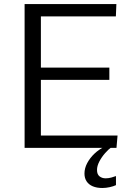

<svg xmlns="http://www.w3.org/2000/svg" viewBox="-20 -731 655 949"><path d="M101.6 0V-710.9H555.2L552.7 -649.9H182.1V-397H520.5V-336.4H182.1V-61H561L555.7 0ZM485.8 198.2Q458.5 198.2 438.7 189.9Q418.9 181.6 408.2 165.5Q397.5 149.4 397.5 127Q397.5 100.6 411.1 75Q424.8 49.3 447 28.3Q469.2 7.3 495.6 -4.9H532.7Q516.1 6.8 499.3 26.1Q482.4 45.4 470.9 67.4Q459.5 89.4 459.5 108.9Q459.5 130.9 471.9 140.6Q484.4 150.4 502 150.4Q516.1 150.4 530.5 146.5Q544.9 142.6 553.2 139.2V184.1Q541 189.9 522.2 194.1Q503.4 198.2 485.8 198.2Z"/></svg>

Font: Comme Light
Style: Regular
Weight: 300
Version: Version 1.000;gftools[0.9.27]